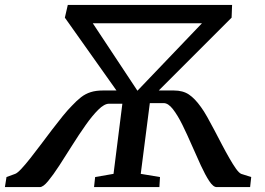

<svg xmlns="http://www.w3.org/2000/svg" viewBox="-55 -763 1081 783"><path d="M-35 0 -28.5 -41 7 -54Q15.5 -57 31.8 -74.2Q48 -91.5 68.5 -117.5Q89 -143.5 111.8 -173.8Q134.5 -204 157.2 -234Q180 -264 201 -289.8Q222 -315.5 238 -331.5Q257.5 -352.5 275.5 -366.5Q293.5 -380.5 314.8 -387.2Q336 -394 365 -394H420L209.5 -691L221.5 -743H891.5L889.5 -691L592.5 -394H654Q691 -394 715.5 -377.5Q740 -361 764.5 -326.5Q776 -311 790.2 -285.8Q804.5 -260.5 819.8 -231.2Q835 -202 850.5 -172.5Q866 -143 880.5 -117.8Q895 -92.5 907.2 -75.2Q919.5 -58 928.5 -54L969.5 -41L965 0H828.5Q814.5 0 798.2 -24.8Q782 -49.5 764 -88.5Q746 -127.5 727 -171.2Q708 -215 688.8 -254Q669.5 -293 650.2 -317.8Q631 -342.5 612.5 -342.5H556L519 -54L597.5 -41L595 0H328.5L333 -41L408 -54L444 -340H389.5Q370.5 -340 345.8 -315.5Q321 -291 293.8 -252.2Q266.5 -213.5 239.2 -170Q212 -126.5 186.8 -87.8Q161.5 -49 141.2 -24.5Q121 0 107.5 0ZM505.5 -393 768.5 -668H323.5Z"/></svg>

Font: Merriweather 20pt Medium
Style: Italic
Weight: 500
Italic angle: -7.8°
Version: Version 2.101